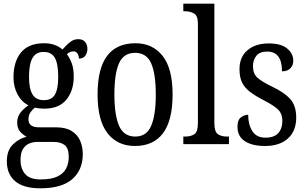

<svg xmlns="http://www.w3.org/2000/svg" viewBox="-20 -780 1658 1039"><path d="M198 239Q107 239 62 200.5Q17 162 17 93Q17 34 49.5 2Q82 -30 124 -40Q106 -49 89.5 -67Q73 -85 73 -117Q73 -147 90 -169.5Q107 -192 134 -210Q96 -229 74.5 -270Q53 -311 53 -361Q53 -447 94 -496.5Q135 -546 219 -546Q251 -546 276.5 -536.5Q302 -527 318 -512Q326 -521 338.5 -534Q351 -547 367 -557.5Q383 -568 403 -568Q429 -568 441 -552.5Q453 -537 453 -516Q453 -495 442 -479Q431 -463 407 -463Q407 -478 399.5 -490Q392 -502 378 -502Q367 -502 358.5 -498Q350 -494 342 -487Q357 -467 368 -438.5Q379 -410 379 -365Q379 -290 339.5 -241Q300 -192 219 -192Q208 -192 193 -193.5Q178 -195 169 -198Q156 -188 145 -172.5Q134 -157 134 -134Q134 -91 191 -91H283Q335 -91 367 -71.5Q399 -52 413.5 -19Q428 14 428 54Q428 139 371.5 189Q315 239 198 239ZM217 -238Q260 -238 277.5 -268.5Q295 -299 295 -365Q295 -434 277 -466.5Q259 -499 216 -499Q174 -499 155.5 -465.5Q137 -432 137 -364Q137 -300 156 -269Q175 -238 217 -238ZM200 191Q259 191 292 174.5Q325 158 338.5 130.5Q352 103 352 69Q352 23 330.5 5.5Q309 -12 269 -12H182Q159 -12 138.5 -3.5Q118 5 104.5 26Q91 47 91 87Q91 131 115.5 161Q140 191 200 191Z M710 10Q616 10 562 -59Q508 -128 508 -269Q508 -409 559.5 -477.5Q611 -546 713 -546Q806 -546 860 -477.5Q914 -409 914 -269Q914 -128 862 -59Q810 10 710 10ZM712 -41Q773 -41 798 -99Q823 -157 823 -269Q823 -381 798 -437.5Q773 -494 711 -494Q649 -494 624 -437.5Q599 -381 599 -269Q599 -157 624.5 -99Q650 -41 712 -41Z M972 0V-41H983Q1013 -41 1032 -54Q1051 -67 1051 -115V-651Q1051 -695 1030 -707Q1009 -719 983 -719H972V-760H1140V-115Q1140 -67 1159 -54Q1178 -41 1208 -41H1219V0Z M1414 10Q1345 10 1305 -16Q1265 -42 1265 -95Q1265 -131 1284 -145Q1303 -159 1323 -159Q1323 -106 1345.5 -70.5Q1368 -35 1417 -35Q1463 -35 1485.5 -59.5Q1508 -84 1508 -126Q1508 -163 1487 -185Q1466 -207 1410 -236Q1363 -260 1333.5 -282.5Q1304 -305 1290 -333.5Q1276 -362 1276 -405Q1276 -472 1319.5 -508.5Q1363 -545 1434 -545Q1501 -545 1534 -517.5Q1567 -490 1567 -452Q1567 -426 1551 -410Q1535 -394 1506 -394Q1506 -501 1426 -501Q1387 -501 1368 -479Q1349 -457 1349 -422Q1349 -381 1373 -359.5Q1397 -338 1453 -311Q1520 -279 1551.5 -243Q1583 -207 1583 -144Q1583 -71 1538 -30.5Q1493 10 1414 10Z"/></svg>

Font: Noto Serif Georgian Condensed
Style: Regular
Weight: 400
Width: 3
Designer: Monotype Design Team, Akaki Razmadze
Foundry: Google LLC
Version: Version 2.003; ttfautohint (v1.8.4.7-5d5b)